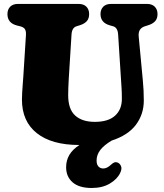

<svg xmlns="http://www.w3.org/2000/svg" viewBox="-20 -720 836 980"><path d="M598 -309 583 -543Q581 -579.5 557 -586L541 -590.5Q493 -604 493 -648Q493 -671.5 507 -685.8Q521 -700 547 -700H730Q756 -700 770 -685.8Q784 -671.5 784 -648Q784 -625 771.5 -611.5Q759 -598 736 -591L720 -586Q702.5 -580.5 694.2 -568Q686 -555.5 688 -533L709 -310Q714 -260 714 -207Q714 -137 673.8 -83.2Q633.5 -29.5 550 -2.5Q510 21.5 491.5 46Q473 70.5 473 99.5Q473 119.5 482.5 129.8Q492 140 507 140Q525.5 140 544.5 122.5Q553.5 114 561.5 110Q569.5 106 579.5 109.5Q590.5 113 597.2 126.8Q604 140.5 593.5 162.5Q578.5 194.5 540.5 217Q502.5 239.5 448 239.5Q384 239.5 350.8 210.8Q317.5 182 317.5 133.5Q317.5 99 333.8 71Q350 43 385.5 20H384Q244 20 168 -40.2Q92 -100.5 92 -212Q92 -225.5 93.2 -247.5Q94.5 -269.5 96.2 -291.8Q98 -314 99 -329L112.5 -542Q113.5 -561.5 107 -571.5Q100.5 -581.5 82 -586L66 -590Q18 -602.5 18 -648Q18 -671.5 32 -685.8Q46 -700 72 -700H381Q407 -700 421 -685.8Q435 -671.5 435 -648Q435 -625 422.5 -611.5Q410 -598 387 -591L371 -586Q347 -579 345 -543L331 -319Q328 -266.5 328 -234Q328 -163 363.5 -130.5Q399 -98 464 -98Q532.5 -98 567.2 -129.5Q602 -161 602 -215Q602 -249 600.5 -269.8Q599 -290.5 598 -309Z"/></svg>

Font: Fraunces 9pt SuperSoft Black
Style: Regular
Weight: 900
Version: Version 1.000;[b76b70a41]